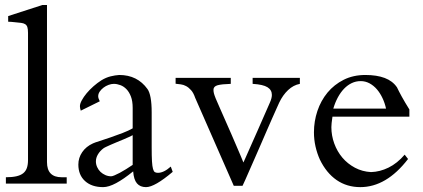

<svg xmlns="http://www.w3.org/2000/svg" viewBox="-20 -746 1717 780"><path d="M251 0H3.9V-25.9Q28.8 -25.9 46.1 -29.8Q63.5 -33.7 74 -42Q84.5 -50.3 89.1 -63.5Q93.8 -76.7 93.8 -95.7V-612.3Q93.8 -627.9 91.1 -636Q88.4 -644 82 -647.9Q75.7 -651.9 65.4 -653.1Q55.2 -654.3 39.6 -655.8Q32.7 -656.7 25.6 -657.2Q18.6 -657.7 13.2 -657.7V-680.7L151.9 -725.6H170.9V-87.4Q170.9 -25.9 230.5 -25.9H251Z M519 -196.8Q513.7 -193.8 503.4 -189.2Q493.2 -184.6 481 -179.4Q468.8 -174.3 455.6 -168.9Q442.4 -163.6 430.9 -158.4Q419.4 -153.3 411.1 -149.4Q402.8 -145.5 399.9 -143.1Q386.2 -132.8 377.9 -118.9Q369.6 -105 369.6 -90.3Q369.6 -78.1 374.8 -66.9Q379.9 -55.7 388.4 -47.6Q397 -39.6 408.2 -34.7Q419.4 -29.8 431.6 -29.8Q436 -29.8 445.3 -33.7Q454.6 -37.6 466.6 -43.9Q478.5 -50.3 492.2 -58.8Q505.9 -67.4 519 -76.2ZM681.6 -47.9Q608.4 14.2 573.2 14.2Q549.3 14.2 536.4 -1Q523.4 -16.1 521 -49.8Q481.9 -18.1 451.7 -2Q421.4 14.2 398.9 14.2Q352.5 14.2 325.4 -10.5Q298.3 -35.2 298.3 -77.6Q298.3 -105 314 -127.9Q329.6 -150.9 357.9 -163.6Q365.2 -167 385.3 -173.3Q405.3 -179.7 429.4 -188Q453.6 -196.3 478.3 -205.8Q502.9 -215.3 519 -224.6V-307.6Q519 -335 512 -353.5Q504.9 -372.1 493.9 -383.5Q482.9 -395 469.2 -400.1Q455.6 -405.3 442.4 -405.3Q432.1 -405.3 420.9 -401.1Q409.7 -397 400.4 -389.9Q391.1 -382.8 385 -373.8Q378.9 -364.7 378.9 -355Q378.9 -347.2 385.3 -334.5L308.1 -296.4Q304.7 -307.1 304.7 -314.5Q304.7 -324.7 312.3 -338.6Q319.8 -352.5 332 -367.2Q344.2 -381.8 360.1 -395.8Q376 -409.7 392.1 -419.9Q410.6 -431.2 429.2 -435.8Q447.8 -440.4 464.4 -441.4Q538.1 -441.4 579.1 -384.3Q587.4 -373 591.8 -349.1Q596.2 -325.2 596.2 -289.6V-147Q596.2 -111.3 597.4 -90.8Q598.6 -70.3 601.6 -59.8Q604.5 -49.3 609.4 -46.6Q614.3 -43.9 621.6 -43.9Q645.5 -43.9 673.8 -69.3Z M1198.2 -405.3Q1171.9 -400.4 1150.4 -380.1Q1128.9 -359.9 1114.3 -329.1Q1110.8 -321.8 1103.3 -304.7Q1095.7 -287.6 1085.4 -264.6Q1075.2 -241.7 1063.5 -214.6Q1051.8 -187.5 1039.6 -159.4Q1027.3 -131.3 1015.4 -104Q1003.4 -76.7 993.4 -54Q983.4 -31.2 976.1 -14.6Q968.8 2 965.3 8.8H929.7L772.9 -348.6Q766.1 -368.7 756.3 -379.6Q746.6 -390.6 736.1 -396.2Q725.6 -401.9 714.4 -403.3Q703.1 -404.8 693.4 -405.8V-429.7H917.5V-405.3Q880.9 -404.3 864 -399.7Q847.2 -395 847.2 -381.3Q847.2 -374 849.1 -366.5Q851.1 -358.9 856.4 -345.7Q861.8 -332.5 871.8 -310.3Q881.8 -288.1 897.9 -251Q909.2 -225.6 920.7 -199.2Q932.1 -172.9 941.9 -149.9Q951.7 -127 959 -109.9Q966.3 -92.8 968.8 -85.9Q970.2 -88.4 975.3 -100.1Q980.5 -111.8 988.3 -129.4Q996.1 -147 1005.6 -168.5Q1015.1 -189.9 1024.9 -211.9Q1047.9 -263.7 1075.7 -327.6Q1084.5 -346.7 1084.5 -360.4Q1084.5 -380.4 1066.7 -391.6Q1048.8 -402.8 1006.3 -405.3V-429.7H1198.2Z M1548.3 -304.7Q1543.5 -327.1 1533.9 -347.4Q1524.4 -367.7 1511.2 -383.1Q1498 -398.4 1481.2 -407.5Q1464.4 -416.5 1445.3 -416.5Q1425.8 -416.5 1408.9 -408.4Q1392.1 -400.4 1377.9 -385.7Q1363.8 -371.1 1352.5 -350.3Q1341.3 -329.6 1334 -304.7ZM1643.1 -272H1330.6Q1326.2 -242.7 1326.2 -229.5Q1326.2 -195.3 1337.9 -163.1Q1349.6 -130.9 1370.8 -105.7Q1392.1 -80.6 1421.9 -64.7Q1451.7 -48.8 1487.3 -46.9Q1523.4 -47.9 1558.6 -65.2Q1593.8 -82.5 1624 -117.7L1637.7 -100.1Q1549.8 14.2 1443.8 14.2Q1389.2 14.2 1347.4 -14.6Q1305.7 -43.5 1279.3 -98.1Q1268.1 -123 1261.7 -151.1Q1255.4 -179.2 1255.4 -208.5Q1255.4 -253.4 1269.5 -295.4Q1283.7 -337.4 1310.5 -369.9Q1337.4 -402.3 1376.2 -421.9Q1415 -441.4 1464.4 -441.4Q1510.7 -441.4 1543 -429.2Q1575.2 -417 1592.8 -391.1Q1600.1 -375.5 1612.3 -353.3Q1624.5 -331.1 1643.1 -301.3Z"/></svg>

Font: HM XNiloofar
Style: Regular
Weight: 400
Designer: Hossein Movahhedian
Version: Version 2.8, 2015